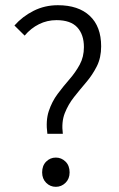

<svg xmlns="http://www.w3.org/2000/svg" viewBox="-20 -702 456 734"><path d="M161.1 -190.4Q154.3 -240.7 166.5 -277.3Q178.7 -314 200.4 -343Q222.2 -372.1 245.4 -398.7Q268.6 -425.3 284.7 -454.8Q300.8 -484.4 300.8 -522Q300.8 -569.8 275.4 -597.4Q250 -625 195.8 -625Q160.2 -625 129.2 -609.6Q98.1 -594.2 74.2 -565.9L35.2 -604.5Q65.9 -639.2 108.4 -660.6Q150.9 -682.1 201.2 -682.1Q279.8 -682.1 323.2 -641.4Q366.7 -600.6 366.7 -524.9Q366.7 -481.4 350.1 -448.5Q333.5 -415.5 309.6 -387.5Q285.6 -359.4 263.2 -331.1Q240.7 -302.7 227.5 -269Q214.4 -235.4 220.2 -190.4ZM193.4 12.2Q171.9 12.2 156.5 -3.2Q141.1 -18.6 141.1 -43Q141.1 -68.8 156.5 -84.2Q171.9 -99.6 193.4 -99.6Q214.8 -99.6 230.5 -84.2Q246.1 -68.8 246.1 -43Q246.1 -18.6 230.5 -3.2Q214.8 12.2 193.4 12.2Z"/></svg>

Font: Varta Light Light
Style: Regular
Weight: 300
Version: Version 1.004